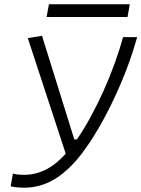

<svg xmlns="http://www.w3.org/2000/svg" viewBox="-20 -867 661 897"><path d="M92.8 9.8C191.9 9.8 278.3 -40 362.8 -150.4C465.3 -285.2 569.8 -506.8 620.6 -693.4H554.7C511.7 -534.2 427.2 -343.3 339.4 -215.8H327.1L176.3 -699.7L109.9 -689L287.1 -148.9C225.6 -80.6 162.6 -50.3 92.3 -50.3C68.4 -50.3 53.7 -52.2 40.5 -56.2L29.8 3.4C50.3 8.3 69.8 9.8 92.8 9.8ZM197.8 -787.6H575.7L586.4 -847.2H208.5Z"/></svg>

Font: Cascadia Code NF Light
Style: Italic
Weight: 300
Italic angle: -10°
Monospace: yes
Designer: Aaron Bell
Foundry: Saja Typeworks
Version: Version 2404.023